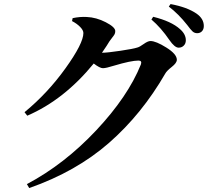

<svg xmlns="http://www.w3.org/2000/svg" viewBox="-20 -867 1040 959"><path d="M489.3 -603.5Q515.6 -603.5 581.1 -613.3Q646.5 -623 667 -629.9Q677.7 -632.8 698.2 -647.5Q718.8 -662.1 731.4 -662.1Q758.8 -662.1 811 -629.4Q863.3 -596.7 863.3 -568.4Q863.3 -552.7 837.9 -532.7Q812.5 -512.7 805.7 -500Q688.5 -296.9 524.4 -153.3Q360.4 -9.8 126 72.3L114.3 52.7Q301.8 -46.9 460.4 -215.8Q619.1 -384.8 683.6 -544.9Q690.4 -564.5 671.9 -564.5Q634.8 -564.5 549.8 -539.1Q509.8 -526.4 494.1 -526.4Q478.5 -526.4 448.2 -549.8Q299.8 -368.2 116.2 -289.1L102.5 -306.6Q217.8 -401.4 307.1 -525.9Q396.5 -650.4 396.5 -702.1Q396.5 -715.8 380.4 -732.4Q364.3 -749 339.8 -761.7L342.8 -776.4Q379.9 -784.2 413.1 -782.2Q460.9 -780.3 508.3 -755.9Q555.7 -731.4 555.7 -711.9Q555.7 -702.1 552.2 -695.8Q548.8 -689.5 540.5 -679.2Q532.2 -668.9 526.4 -660.2Q517.6 -644.5 489.3 -603.5ZM736.3 -769.5 745.1 -783.2Q835.9 -760.7 878.9 -721.7Q908.2 -696.3 908.2 -666Q908.2 -649.4 897.9 -639.2Q887.7 -628.9 872.1 -628.9Q852.5 -628.9 826.2 -667Q784.2 -728.5 736.3 -769.5ZM823.2 -834 832 -846.7Q915 -831.1 961.9 -798.8Q998 -773.4 998 -737.3Q998 -720.7 988.8 -710.9Q979.5 -701.2 964.8 -701.2Q951.2 -701.2 941.4 -710.4Q931.6 -719.7 915 -742.2Q871.1 -797.9 823.2 -834Z"/></svg>

Font: GenYoMin TW TTF Bold
Style: Regular
Weight: 700
Version: Version 1.300